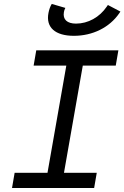

<svg xmlns="http://www.w3.org/2000/svg" viewBox="-20 -947 626 967"><path d="M40.5 0H454.1L467.3 -76.7H302.2L397 -616.7H563L576.2 -693.4H162.6L149.4 -616.7H314L219.2 -76.7H53.7ZM352.1 -766.6C446.8 -766.6 531.2 -808.6 580.1 -879.4L586.4 -888.7L523.4 -921.9L518.1 -914.1C481.4 -859.9 423.3 -828.1 362.8 -828.1C317.9 -828.1 295.4 -849.1 301.8 -885.7C302.7 -892.1 305.2 -899.9 309.1 -907.2L240.7 -927.2C232.9 -915 227.1 -897.9 224.1 -881.8C210 -809.6 257.3 -766.6 352.1 -766.6Z"/></svg>

Font: Cascadia Mono SemiLight
Style: Italic
Weight: 350
Italic angle: -10°
Monospace: yes
Designer: Aaron Bell
Foundry: Saja Typeworks
Version: Version 2404.023